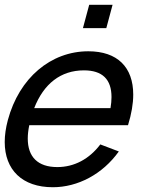

<svg xmlns="http://www.w3.org/2000/svg" viewBox="-20 -770 631 805"><path d="M327.7 -652H425.7L452 -750H354ZM102.7 -245H516.7C531.4 -292.6 538.6 -335.7 538.6 -373.5C538.6 -488.3 472.5 -555 350.2 -555C193.2 -555 60.4 -443.5 12.9 -266.5C4.1 -233.6 -0.2 -202.8 -0.2 -174.6C-0.2 -58 73.1 15 201.5 15C306 15 410.1 -39.5 478.2 -135L400.6 -164.5C354.1 -103 291.2 -69.5 220.2 -69.5C138.7 -69.5 96.4 -112.1 96.4 -189C96.4 -206 98.5 -224.7 102.7 -245ZM331.8 -475C408.8 -475 447.5 -437.9 447.5 -363C447.5 -348.8 446.1 -333.3 443.3 -316.5H123.3C163.3 -419 234.8 -475 331.8 -475Z"/></svg>

Font: Manrope
Style: MediumItalic
Weight: 500
Italic angle: -15°
Designer: Mikhail Sharanda
Foundry: Mikhail Sharanda
Version: Version 4.502;hotconv 1.0.109;makeotfexe 2.5.65596